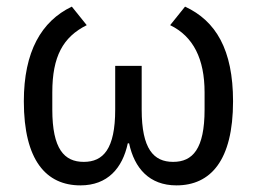

<svg xmlns="http://www.w3.org/2000/svg" viewBox="-20 -548 776 580"><path d="M408 -349H328V-217C328 -98 292 -59 233 -59C174 -59 138 -98 138 -217V-269C138 -377 170 -436 242 -472L197 -528C105 -484 52 -392 52 -242C52 -63 120 12 223 12C305 12 350 -40 366 -115H370C386 -40 431 12 513 12C616 12 684 -63 684 -242C684 -398 632 -485 539 -528L494 -472C564 -438 598 -370 598 -269V-217C598 -98 562 -59 503 -59C444 -59 408 -98 408 -217Z"/></svg>

Font: LVC Sans
Style: Regular
Weight: 400
Designer: Mike Abbink, Paul van der Laan, Pieter van Rosmalen
Foundry: Bold Monday
Version: Version 3.0